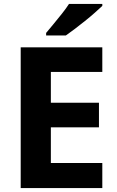

<svg xmlns="http://www.w3.org/2000/svg" viewBox="-20 -954 592 974"><path d="M499 0H85V-714H499V-589H238V-433H482V-308H238V-127H499ZM499 -924Q484 -910 461 -889.5Q438 -869 411 -847.5Q384 -826 358.5 -806.5Q333 -787 314 -774H214V-787Q230 -806 251.5 -832Q273 -858 294.5 -885Q316 -912 330 -934H499Z"/></svg>

Font: Noto Sans Lao
Style: Bold
Weight: 700
Designer: Monotype Design Team
Foundry: Monotype Imaging Inc.
Version: Version 2.003